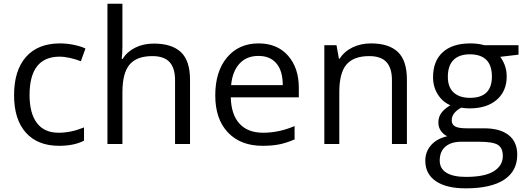

<svg xmlns="http://www.w3.org/2000/svg" viewBox="-20 -780 2852 1040"><path d="M299.8 9.8Q183.6 9.8 119.9 -61.8Q56.2 -133.3 56.2 -264.2Q56.2 -398.4 120.8 -471.7Q185.5 -544.9 305.2 -544.9Q343.8 -544.9 382.3 -536.6Q420.9 -528.3 442.9 -517.1L418 -448.2Q391.1 -459 359.4 -466.1Q327.6 -473.1 303.2 -473.1Q140.1 -473.1 140.1 -265.1Q140.1 -166.5 179.9 -113.8Q219.7 -61 297.9 -61Q364.7 -61 435.1 -89.8V-18.1Q381.3 9.8 299.8 9.8Z M928.2 0V-346.2Q928.2 -411.6 898.4 -443.8Q868.7 -476.1 805.2 -476.1Q720.7 -476.1 681.9 -430.2Q643.1 -384.3 643.1 -279.8V0H562V-759.8H643.1V-529.8Q643.1 -488.3 639.2 -460.9H644Q668 -499.5 712.2 -521.7Q756.3 -543.9 813 -543.9Q911.1 -543.9 960.2 -497.3Q1009.3 -450.7 1009.3 -349.1V0Z M1401.9 9.8Q1283.2 9.8 1214.6 -62.5Q1146 -134.8 1146 -263.2Q1146 -392.6 1209.7 -468.8Q1273.4 -544.9 1380.9 -544.9Q1481.4 -544.9 1540 -478.8Q1598.6 -412.6 1598.6 -304.2V-252.9H1230Q1232.4 -158.7 1277.6 -109.9Q1322.8 -61 1404.8 -61Q1491.2 -61 1575.7 -97.2V-24.9Q1532.7 -6.3 1494.4 1.7Q1456.1 9.8 1401.9 9.8ZM1379.9 -477.1Q1315.4 -477.1 1277.1 -435.1Q1238.8 -393.1 1231.9 -318.8H1511.7Q1511.7 -395.5 1477.5 -436.3Q1443.4 -477.1 1379.9 -477.1Z M2103 0V-346.2Q2103 -411.6 2073.2 -443.8Q2043.5 -476.1 1980 -476.1Q1896 -476.1 1856.9 -430.7Q1817.9 -385.3 1817.9 -280.8V0H1736.8V-535.2H1802.7L1815.9 -461.9H1819.8Q1844.7 -501.5 1889.6 -523.2Q1934.6 -544.9 1989.7 -544.9Q2086.4 -544.9 2135.3 -498.3Q2184.1 -451.7 2184.1 -349.1V0Z M2788.6 -535.2V-483.9L2689.5 -472.2Q2703.1 -455.1 2713.9 -427.5Q2724.6 -399.9 2724.6 -365.2Q2724.6 -286.6 2670.9 -239.7Q2617.2 -192.9 2523.4 -192.9Q2499.5 -192.9 2478.5 -196.8Q2426.8 -169.4 2426.8 -127.9Q2426.8 -106 2444.8 -95.5Q2462.9 -85 2506.8 -85H2601.6Q2688.5 -85 2735.1 -48.3Q2781.7 -11.7 2781.7 58.1Q2781.7 147 2710.4 193.6Q2639.2 240.2 2502.4 240.2Q2397.5 240.2 2340.6 201.2Q2283.7 162.1 2283.7 90.8Q2283.7 42 2314.9 6.3Q2346.2 -29.3 2402.8 -42Q2382.3 -51.3 2368.4 -70.8Q2354.5 -90.3 2354.5 -116.2Q2354.5 -145.5 2370.1 -167.5Q2385.7 -189.5 2419.4 -210Q2377.9 -227.1 2351.8 -268.1Q2325.7 -309.1 2325.7 -361.8Q2325.7 -449.7 2378.4 -497.3Q2431.2 -544.9 2527.8 -544.9Q2569.8 -544.9 2603.5 -535.2ZM2361.8 89.8Q2361.8 133.3 2398.4 155.8Q2435.1 178.2 2503.4 178.2Q2605.5 178.2 2654.5 147.7Q2703.6 117.2 2703.6 64.9Q2703.6 21.5 2676.8 4.6Q2649.9 -12.2 2575.7 -12.2H2478.5Q2423.3 -12.2 2392.6 14.2Q2361.8 40.5 2361.8 89.8ZM2405.8 -363.8Q2405.8 -307.6 2437.5 -278.8Q2469.2 -250 2525.9 -250Q2644.5 -250 2644.5 -365.2Q2644.5 -485.8 2524.4 -485.8Q2467.3 -485.8 2436.5 -455.1Q2405.8 -424.3 2405.8 -363.8Z"/></svg>

Font: f01899195
Style: Regular
Weight: 400
Foundry: Ascender Corporation
Version: Version 1.10